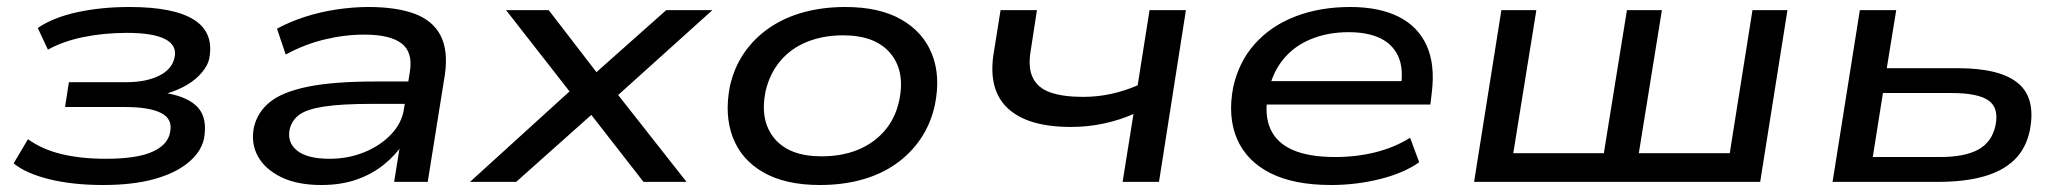

<svg xmlns="http://www.w3.org/2000/svg" viewBox="-20 -520 5894 549"><path d="M275 9Q188 9 121 -7.5Q54 -24 19 -53L60 -122Q100 -93 155.5 -79.5Q211 -66 283 -66Q370 -66 414.5 -85.5Q459 -105 466 -140Q475 -179 441.5 -196.5Q408 -214 337 -214H166L177 -285H340Q398 -285 435 -303.5Q472 -322 479 -355Q487 -390 452.5 -408Q418 -426 343 -426Q277 -426 218.5 -414Q160 -402 117 -378L88 -440Q132 -470 200.5 -485Q269 -500 350 -500Q478 -500 535.5 -463Q593 -426 578 -351Q574 -333 557.5 -313Q541 -293 515 -277.5Q489 -262 455 -252L454 -254Q519 -243 546.5 -212Q574 -181 563 -122Q554 -84 517 -54Q480 -24 419.5 -7.5Q359 9 275 9Z M899 9Q830 9 784 -13.5Q738 -36 717.5 -73Q697 -110 706 -156Q716 -199 751.5 -228Q787 -257 860 -272Q933 -287 1055 -287H1166L1156 -223H1044Q957 -223 907.5 -215.5Q858 -208 836 -192Q814 -176 808 -149Q801 -112 830 -89Q859 -66 923 -66Q975 -66 1021 -84.5Q1067 -103 1098 -135.5Q1129 -168 1135 -208L1152 -315Q1161 -371 1128 -396Q1095 -421 1022 -421Q965 -421 907.5 -407Q850 -393 797 -364L772 -438Q809 -458 852.5 -472Q896 -486 943 -493Q990 -500 1033 -500Q1114 -500 1166 -480.5Q1218 -461 1240 -418Q1262 -375 1252 -306L1203 0H1107L1125 -112L1135 -113Q1113 -78 1078.5 -50Q1044 -22 999.5 -6.5Q955 9 899 9Z M1324 0 1632 -280 1634 -226 1427 -491H1549L1696 -300H1670L1885 -491H2017L1725 -228V-277L1943 0H1820L1661 -204L1686 -205L1456 0Z M2324 9Q2226 9 2163 -27Q2100 -63 2075.5 -127Q2051 -191 2067 -273Q2079 -327 2108 -369Q2137 -411 2180 -440.5Q2223 -470 2278 -485Q2333 -500 2397 -500Q2495 -500 2557.5 -464Q2620 -428 2645 -365Q2670 -302 2653 -219Q2641 -165 2612 -122.5Q2583 -80 2540.5 -50.5Q2498 -21 2443.5 -6Q2389 9 2324 9ZM2329 -73Q2387 -73 2432.5 -91.5Q2478 -110 2509 -145.5Q2540 -181 2551 -232Q2569 -316 2526 -367.5Q2483 -419 2391 -419Q2334 -419 2288 -400.5Q2242 -382 2211.5 -346Q2181 -310 2169 -259Q2152 -175 2194.5 -124Q2237 -73 2329 -73Z M3190 0 3221 -194Q3183 -177 3137 -167Q3091 -157 3042 -157Q2919 -157 2862 -210Q2805 -263 2821 -366L2841 -491H2945L2927 -374Q2919 -326 2933.5 -297Q2948 -268 2984 -255.5Q3020 -243 3077 -243Q3118 -243 3157 -251.5Q3196 -260 3233 -276L3267 -491H3371L3294 0Z M3786 9Q3680 9 3612.5 -25Q3545 -59 3517.5 -122Q3490 -185 3506 -270Q3522 -343 3568 -394.5Q3614 -446 3684 -473Q3754 -500 3841 -500Q3923 -500 3978.5 -472.5Q4034 -445 4059 -390.5Q4084 -336 4074 -255L4070 -221H3579L3588 -288H4011L3985 -269Q3994 -323 3978.5 -358Q3963 -393 3927 -410.5Q3891 -428 3836 -428Q3776 -428 3727 -407.5Q3678 -387 3647 -347.5Q3616 -308 3606 -252L3605 -248Q3595 -190 3613 -150.5Q3631 -111 3677 -91Q3723 -71 3798 -71Q3858 -71 3912.5 -84.5Q3967 -98 4012 -126L4038 -56Q3994 -25 3926 -8Q3858 9 3786 9Z M4195 0 4273 -491H4373L4307 -82H4566L4632 -491H4732L4666 -82H4926L4991 -491H5091L5013 0Z M5220 0 5298 -491H5402L5375 -325H5578Q5699 -325 5750.5 -282Q5802 -239 5784 -147Q5773 -95 5740 -63Q5707 -31 5652.5 -15.5Q5598 0 5522 0ZM5335 -71H5527Q5598 -71 5637 -92.5Q5676 -114 5686 -162Q5696 -212 5665.5 -233Q5635 -254 5560 -254H5364Z"/></svg>

Font: Nunito Sans 10pt Expanded Medium
Style: Italic
Weight: 500
Width: 7
Italic angle: -9°
Designer: Vernon Adams
Foundry: Vernon Adams
Version: Version 3.101;gftools[0.9.27]